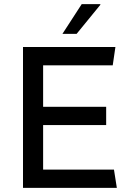

<svg xmlns="http://www.w3.org/2000/svg" viewBox="-20 -915 633 935"><path d="M469 -892 353 -750H284L378 -895H468ZM529 -597H190V-395H497V-306H190V-89H535L549 0H92V-686H542Z"/></svg>

Font: Chivo
Style: Regular
Weight: 400
Designer: Hector Gatti
Foundry: Omnibus-Type
Version: Version 1.006; ttfautohint (v1.4.1)